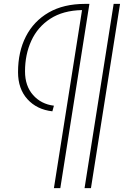

<svg xmlns="http://www.w3.org/2000/svg" viewBox="-20 -760 666 990"><path d="M416 210 566 -740H599L449 210ZM258 -215 250 -186Q170 -195 121.5 -248.5Q73 -302 73 -388Q73 -493 113.5 -572Q154 -651 231 -695.5Q308 -740 419 -740H441L291 210H258L403 -708Q305 -706 239.5 -663.5Q174 -621 141.5 -550Q109 -479 109 -392Q109 -317 150.5 -270Q192 -223 258 -215Z"/></svg>

Font: Georama Extended ExtraLight
Style: Italic
Weight: 200
Width: 7
Italic angle: -9°
Designer: Jean-Baptiste Levee
Foundry: Production Type
Version: Version 1.000